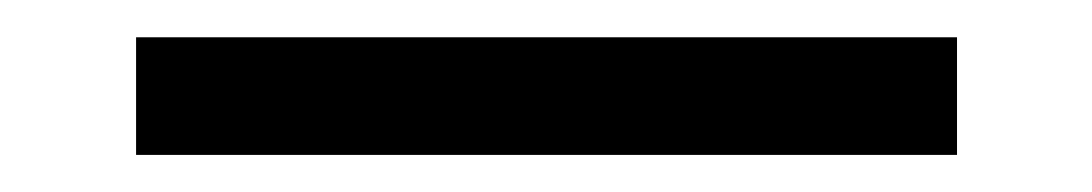

<svg xmlns="http://www.w3.org/2000/svg" viewBox="-20 -20 586 103"><path d="M493.4 63.1V0H53V63.1Z"/></svg>

Font: Arad-VF Thin Dots1
Style: Regular
Weight: 100
Designer: Mohammad Darvishi
Version: Version 1.000;August 30, 2024;FontCreator 15.0.0.2992 64-bit